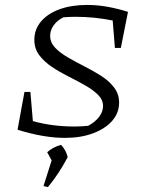

<svg xmlns="http://www.w3.org/2000/svg" viewBox="-20 -549 594 777"><path d="M445 -355 436 -466Q362 -481 286 -481Q274 -481 261 -480.5Q248 -480 237 -479Q212 -467 197.5 -447Q183 -427 183 -404Q183 -377 203 -356Q223 -335 255 -316.5Q287 -298 322.5 -280Q358 -262 390 -241.5Q422 -221 442 -194.5Q462 -168 462 -134Q462 -92 434 -60Q406 -28 356.5 -9.5Q307 9 243 9Q157 9 51 -24L79 -177H103L113 -59Q191 -37 282 -37Q310 -37 337 -40Q365 -55 381 -76Q397 -97 397 -120Q397 -145 377 -165Q357 -185 325.5 -203Q294 -221 258 -239Q222 -257 190.5 -278Q159 -299 139 -325.5Q119 -352 119 -388Q119 -430 146 -462Q173 -494 221 -511.5Q269 -529 333 -529Q374 -529 415.5 -521.5Q457 -514 498 -501L469 -355ZM156 204 189 100 171 67Q193 47 227 37Q247 58 254 87Q218 155 174 208Z"/></svg>

Font: Piazzolla SC Light
Style: Italic
Weight: 300
Italic angle: -11.3°
Designer: Juan Pablo del Peral
Foundry: Huerta Tipografica
Version: Version 1.330